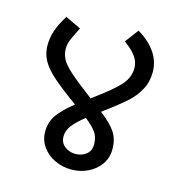

<svg xmlns="http://www.w3.org/2000/svg" viewBox="-104 -788 826 880"><g transform="rotate(15 309.0 -347.5)"><path d="M416 -321 385 -298 376 -291Q429 -250 450 -217.5Q471 -185 471 -138Q471 -98 449 -66.5Q427 -35 390.5 -17.5Q354 0 312 0Q270 0 233 -17.5Q196 -35 174 -66.5Q152 -98 152 -138Q152 -183 177 -218Q202 -253 252 -292L250 -294Q175 -348 135.5 -383Q96 -418 78 -450.5Q60 -483 60 -523Q60 -557 71 -591Q82 -625 110 -670L184 -635Q161 -590 153 -570.5Q145 -551 145 -528Q145 -502 157.5 -479Q170 -456 203 -426.5Q236 -397 301 -348Q313 -339 314 -338Q315 -339 327 -348Q404 -404 438 -441Q472 -478 472 -524Q472 -552 455 -577Q438 -602 398 -631L446 -695Q558 -627 558 -527Q558 -481 538 -444.5Q518 -408 489.5 -381.5Q461 -355 416 -321ZM316 -246Q278 -216 258.5 -191Q239 -166 239 -138Q239 -108 261 -91Q283 -74 312 -74Q341 -74 362.5 -90.5Q384 -107 384 -138Q384 -171 369 -193.5Q354 -216 316 -246Z"/></g></svg>

Font: FiraGO
Style: Regular
Weight: 400
Designer: bBox Type
Foundry: bBox Type GmbH
Version: Version 1.001;April 20, 2020;FontCreator 12.0.0.2555 64-bit